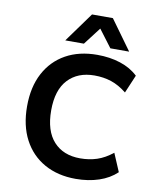

<svg xmlns="http://www.w3.org/2000/svg" viewBox="-100 -1017 918 1107"><g transform="rotate(10 359.0 -464.0)"><path d="M419 11Q314 11 235.5 -33Q157 -77 114 -158.5Q71 -240 71 -353Q71 -466 114 -547Q157 -628 235 -671.5Q313 -715 419 -715Q493 -715 554.5 -695Q616 -675 658 -635L613 -529Q568 -565 522.5 -580Q477 -595 424 -595Q326 -595 269 -534Q212 -473 212 -354Q212 -234 268.5 -172Q325 -110 424 -110Q477 -110 522.5 -125Q568 -140 613 -176L658 -70Q616 -30 554.5 -9.5Q493 11 419 11ZM222 -765 348 -939H470L596 -765H486L409 -867L331 -765Z"/></g></svg>

Font: Nunito Sans 7pt
Style: Bold
Weight: 700
Designer: Vernon Adams
Foundry: Vernon Adams
Version: Version 3.101;gftools[0.9.27]